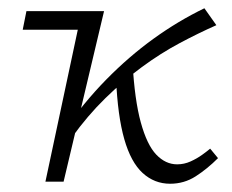

<svg xmlns="http://www.w3.org/2000/svg" viewBox="-20 -440 563 465"><path d="M154 -107 133 -120Q182 -191 237 -247Q292 -303 351.5 -346Q411 -389 475 -420L504 -379Q461 -360 415 -335.5Q369 -311 323.5 -277.5Q278 -244 235 -202Q192 -160 154 -107ZM90 0 178 -413H232L134 0ZM35 -368 44 -413H232L191 -368ZM392 5Q354 5 325.5 -21Q297 -47 281 -103Q265 -159 261 -250L301 -288Q306 -198 321 -143.5Q336 -89 358.5 -65.5Q381 -42 409 -42Q426 -42 441.5 -49Q457 -56 469.5 -65Q482 -74 489 -80L508 -57Q482 -31 454 -13Q426 5 392 5Z"/></svg>

Font: Ysabeau Office Light
Style: Italic
Weight: 300
Italic angle: -12°
Designer: Christian Thalmann (Catharsis Fonts)
Version: Version 2.001;gftools[0.9.30]; featfreeze: tnum,lnum,ss02